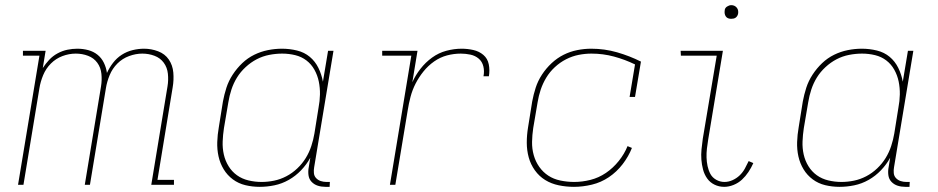

<svg xmlns="http://www.w3.org/2000/svg" viewBox="-20 -717 3640 745"><path d="M50 0 133 -501H69V-520H157L146 -453Q157 -470 171 -485Q185 -500 203.5 -510Q222 -520 241.5 -524Q261 -528 280 -528Q302 -528 322.5 -522.5Q343 -517 358.5 -504.5Q374 -492 383 -473.5Q392 -455 395 -434Q404 -454 418.5 -473Q433 -492 452.5 -504.5Q472 -517 494.5 -522.5Q517 -528 539 -528Q567 -528 593.5 -518Q620 -508 635 -486Q650 -464 652.5 -435.5Q655 -407 650 -378L591 -19H655V0H567L630 -382Q634 -406 631.5 -430.5Q629 -455 615.5 -473.5Q602 -492 579.5 -500.5Q557 -509 532 -509Q507 -509 481 -499.5Q455 -490 435.5 -470.5Q416 -451 405.5 -425.5Q395 -400 391 -375L329 0H309L372 -382Q376 -406 373.5 -430.5Q371 -455 357.5 -473.5Q344 -492 321.5 -500.5Q299 -509 274 -509Q248 -509 222.5 -499.5Q197 -490 177.5 -470.5Q158 -451 147.5 -425.5Q137 -400 133 -375L71 0Z M988 8Q959 8 932 1.5Q905 -5 883.5 -21Q862 -37 848 -60Q834 -83 828 -110Q822 -137 823 -166Q824 -195 829 -223L845 -323Q850 -350 858.5 -376.5Q867 -403 883 -427.5Q899 -452 920 -472Q941 -492 966.5 -504.5Q992 -517 1019.5 -522.5Q1047 -528 1074 -528Q1104 -528 1132.5 -521Q1161 -514 1182 -496.5Q1203 -479 1215.5 -453.5Q1228 -428 1233 -400L1253 -520H1274L1199 -68Q1197 -57 1198 -45.5Q1199 -34 1206.5 -26Q1214 -18 1224.5 -14.5Q1235 -11 1247 -11H1260L1259 8H1243Q1227 8 1213 3.5Q1199 -1 1189 -11.5Q1179 -22 1177 -37.5Q1175 -53 1178 -68L1184 -105Q1170 -79 1148.5 -56.5Q1127 -34 1100.5 -19Q1074 -4 1045 2Q1016 8 988 8ZM995 -11Q1019 -11 1043.5 -16Q1068 -21 1091 -33Q1114 -45 1133.5 -63.5Q1153 -82 1166.5 -104Q1180 -126 1188 -150.5Q1196 -175 1200 -199L1216 -299Q1221 -325 1221.5 -350.5Q1222 -376 1217 -400.5Q1212 -425 1200 -446.5Q1188 -468 1169 -482.5Q1150 -497 1125.5 -503Q1101 -509 1075 -509Q1050 -509 1024.5 -504Q999 -499 976 -487Q953 -475 933 -456.5Q913 -438 899.5 -416Q886 -394 878 -369.5Q870 -345 866 -320L849 -220Q845 -194 844 -168Q843 -142 848.5 -117.5Q854 -93 867 -72Q880 -51 899.5 -37Q919 -23 944 -17Q969 -11 995 -11Z M1493 0 1576 -501H1463V-520H1600L1580 -398Q1592 -425 1611.5 -450Q1631 -475 1656.5 -493.5Q1682 -512 1712 -520Q1742 -528 1771 -528Q1794 -528 1816.5 -523Q1839 -518 1855.5 -504Q1872 -490 1876.5 -467.5Q1881 -445 1877 -421H1856Q1860 -441 1855.5 -459.5Q1851 -478 1837.5 -489.5Q1824 -501 1805.5 -505Q1787 -509 1768 -509Q1741 -509 1714.5 -502Q1688 -495 1664.5 -478.5Q1641 -462 1623 -439.5Q1605 -417 1592.5 -392.5Q1580 -368 1573 -341.5Q1566 -315 1562 -289L1514 0Z M2207 8Q2177 8 2148 2Q2119 -4 2095.5 -18.5Q2072 -33 2055.5 -56Q2039 -79 2031.5 -106.5Q2024 -134 2024 -163.5Q2024 -193 2029 -223L2045 -323Q2050 -350 2058.5 -376.5Q2067 -403 2083 -427.5Q2099 -452 2120.5 -472Q2142 -492 2167 -504.5Q2192 -517 2219.5 -522.5Q2247 -528 2274 -528Q2326 -528 2374.5 -514Q2423 -500 2467 -478L2444 -341H2423L2444 -467Q2405 -486 2362.5 -497.5Q2320 -509 2275 -509Q2250 -509 2225 -504Q2200 -499 2176.5 -487Q2153 -475 2133 -456.5Q2113 -438 2099.5 -415.5Q2086 -393 2078 -369Q2070 -345 2066 -320L2049 -220Q2045 -193 2044.5 -166.5Q2044 -140 2051 -115Q2058 -90 2072.5 -69.5Q2087 -49 2107.5 -35.5Q2128 -22 2154.5 -16.5Q2181 -11 2208 -11Q2239 -11 2271 -19Q2303 -27 2331 -46Q2359 -65 2381 -92.5Q2403 -120 2415 -150L2432 -143Q2419 -110 2396 -80Q2373 -50 2342.5 -29.5Q2312 -9 2276.5 -0.5Q2241 8 2207 8Z M2790 8Q2770 8 2752.5 -0.5Q2735 -9 2724 -24.5Q2713 -40 2708 -59Q2703 -78 2701.5 -97.5Q2700 -117 2702 -137.5Q2704 -158 2707 -179L2761 -501H2622L2621 -520H2785L2728 -176Q2725 -158 2723 -140.5Q2721 -123 2721.5 -106Q2722 -89 2725.5 -72.5Q2729 -56 2736.5 -42Q2744 -28 2759 -19.5Q2774 -11 2791 -11Q2807 -11 2822.5 -18Q2838 -25 2850 -36.5Q2862 -48 2870 -62.5Q2878 -77 2885 -92L2903 -84Q2895 -66 2884 -49.5Q2873 -33 2859 -20Q2845 -7 2826.5 0.5Q2808 8 2790 8ZM2817 -644Q2811 -644 2805.5 -646Q2800 -648 2796.5 -653Q2793 -658 2792 -664Q2791 -670 2792 -676Q2792 -681 2794.5 -685Q2797 -689 2801 -691.5Q2805 -694 2809 -695.5Q2813 -697 2818 -697Q2824 -697 2829.5 -694.5Q2835 -692 2839 -687Q2843 -682 2844 -676Q2845 -670 2844 -664Q2843 -659 2840.5 -655Q2838 -651 2834.5 -648.5Q2831 -646 2826.5 -645Q2822 -644 2817 -644Z M3238 8Q3209 8 3182 1.5Q3155 -5 3133.5 -21Q3112 -37 3098 -60Q3084 -83 3078 -110Q3072 -137 3073 -166Q3074 -195 3079 -223L3095 -323Q3100 -350 3108.5 -376.5Q3117 -403 3133 -427.5Q3149 -452 3170 -472Q3191 -492 3216.5 -504.5Q3242 -517 3269.5 -522.5Q3297 -528 3324 -528Q3354 -528 3382.5 -521Q3411 -514 3432 -496.5Q3453 -479 3465.5 -453.5Q3478 -428 3483 -400L3503 -520H3524L3449 -68Q3447 -57 3448 -45.5Q3449 -34 3456.5 -26Q3464 -18 3474.5 -14.5Q3485 -11 3497 -11H3510L3509 8H3493Q3477 8 3463 3.5Q3449 -1 3439 -11.5Q3429 -22 3427 -37.5Q3425 -53 3428 -68L3434 -105Q3420 -79 3398.5 -56.5Q3377 -34 3350.5 -19Q3324 -4 3295 2Q3266 8 3238 8ZM3245 -11Q3269 -11 3293.5 -16Q3318 -21 3341 -33Q3364 -45 3383.5 -63.5Q3403 -82 3416.5 -104Q3430 -126 3438 -150.5Q3446 -175 3450 -199L3466 -299Q3471 -325 3471.5 -350.5Q3472 -376 3467 -400.5Q3462 -425 3450 -446.5Q3438 -468 3419 -482.5Q3400 -497 3375.5 -503Q3351 -509 3325 -509Q3300 -509 3274.5 -504Q3249 -499 3226 -487Q3203 -475 3183 -456.5Q3163 -438 3149.5 -416Q3136 -394 3128 -369.5Q3120 -345 3116 -320L3099 -220Q3095 -194 3094 -168Q3093 -142 3098.5 -117.5Q3104 -93 3117 -72Q3130 -51 3149.5 -37Q3169 -23 3194 -17Q3219 -11 3245 -11Z"/></svg>

Font: Iosevka Etoile Thin
Style: Italic
Weight: 100
Italic angle: -9°
Designer: Belleve Invis
Foundry: Belleve Invis
Version: Version 22.1.2; ttfautohint (v1.8.4)